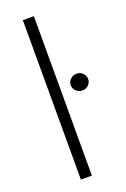

<svg xmlns="http://www.w3.org/2000/svg" viewBox="-139 -753 524 800"><g transform="rotate(-20 123.0 -353.5)"><path d="M123 0H74.2V-707H123ZM168.9 -383.8Q168.9 -398.9 180.4 -409.9Q191.9 -420.9 208 -420.9Q223.6 -420.9 234.9 -409.9Q246.1 -398.9 246.1 -383.8Q246.1 -368.7 234.9 -357.7Q223.6 -346.7 208 -346.7Q191.9 -346.7 180.4 -357.7Q168.9 -368.7 168.9 -383.8Z"/></g></svg>

Font: Pretendard ExtraLight
Style: Regular
Weight: 200
Designer: Base glyphs from Inter by Rasmus Andersson; Hangeul glyphs from Noto Sans CJK(Source Han Sans) by Jang Soo-young and Kan
Foundry: Kil Hyung-jin
Version: Version 1.309